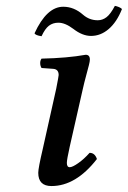

<svg xmlns="http://www.w3.org/2000/svg" viewBox="-20 -622 434 652"><path d="M261.2 -319.8 216.8 -124Q207 -80.1 207 -68.8Q207 -54.2 216.8 -54.2Q226.1 -54.2 245.8 -68.1Q265.6 -82 284.2 -103Q302.2 -103 309.1 -82Q237.8 9.8 154.8 9.8Q109.9 9.8 109.9 -35.2Q109.9 -50.8 125 -115.2L170.9 -320.8Q179.2 -363.3 179.2 -367.2Q179.2 -386.7 161.1 -388.2L121.1 -391.1Q116.7 -397.9 116.5 -407.2Q116.2 -416.5 121.1 -422.9Q208.5 -424.8 271 -436Q285.2 -436 285.2 -419.9Q285.2 -413.6 282 -401.1Q278.8 -388.7 272.5 -365.2Q266.1 -341.8 261.2 -319.8ZM312 -553.2Q328.1 -553.2 341.8 -563.7Q355.5 -574.2 370.1 -602.1Q376.5 -601.1 384.5 -597.7Q392.6 -594.2 394 -590.8Q376.5 -546.9 349.1 -523.4Q321.8 -500 289.1 -500Q259.8 -500 229 -523.9Q201.2 -544.9 178.2 -544.9Q159.7 -544.9 146.2 -534.7Q132.8 -524.4 121.1 -499Q100.6 -502 97.2 -508.8Q138.7 -599.1 194.8 -599.1Q231.4 -599.1 262.2 -571.8Q283.7 -553.2 312 -553.2Z"/></svg>

Font: Common Serif Medium
Style: Italic
Weight: 500
Italic angle: -12°
Designer: Philipp H. Poll, Khaled Hosny
Foundry: Stefan Peev, Context Ltd.
Version: Version 1.026